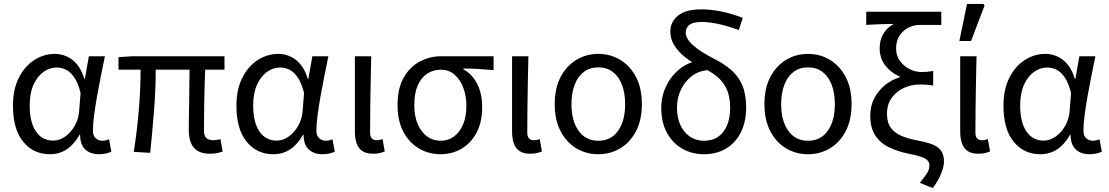

<svg xmlns="http://www.w3.org/2000/svg" viewBox="-20 -772 5635 976"><path d="M233.5 12Q150 12 97.9 -51.5Q45.9 -115.1 45.9 -234.2Q45.9 -318.1 75.8 -376.9Q105.7 -435.7 154.3 -466.9Q203 -498.1 259.1 -498.1Q289.2 -498.1 318.4 -485.6Q347.6 -473.1 371.3 -445.1Q394.9 -417.1 408.8 -370.9H411.5L431.8 -486.1H513.3Q503.3 -438.1 492.8 -385.6Q482.2 -333.1 473.2 -281.8Q464.1 -230.4 458.3 -185.4Q452.4 -140.4 452.4 -106.8Q452.4 -82.4 466.5 -69.5Q480.6 -56.5 500.4 -56.5Q508.6 -56.5 517.6 -58.6Q526.5 -60.7 534.3 -63.7L546.1 -0.9Q536.1 3.5 520.3 7.8Q504.6 12 482.9 12Q439.9 12 413.7 -12.1Q387.5 -36.2 387.2 -86.8H384.4Q328.6 12 233.5 12ZM250.2 -57.2Q282.1 -57.2 311.2 -77.7Q340.4 -98.3 359.9 -132.7Q379.4 -167.1 382.3 -207.9L389.6 -299.5Q376.2 -352.3 356.2 -380.3Q336.2 -408.4 313.6 -418.6Q290.9 -428.9 268.1 -428.9Q233 -428.9 201.8 -407Q170.6 -385 150.7 -342.1Q130.9 -299.2 130.9 -234.9Q130.9 -150.9 162.7 -104Q194.5 -57.2 250.2 -57.2Z M1048 9.5Q1009.4 9.5 985.4 -4.5Q961.4 -18.6 950.5 -45.9Q939.6 -73.2 939.6 -112.8Q939.6 -131.5 940.1 -166.1Q940.6 -200.6 941.3 -244.2Q942 -287.8 942.5 -333.1Q943 -378.4 943.6 -417.8H771.6Q771.6 -316.1 762.8 -206.4Q754.1 -96.7 743.4 4.9L659.9 0Q676.4 -102.8 685.5 -211.2Q694.6 -319.7 694.6 -417.8H582.3V-481.4L652 -486.1H1121.2V-417.8H1022.9Q1021.5 -376.8 1020 -330Q1018.5 -283.1 1018 -238.6Q1017.5 -194.1 1017.2 -159.3Q1016.9 -124.4 1016.9 -106.8Q1016.9 -81.8 1029 -70.4Q1041.2 -59 1064.7 -59Q1070.8 -59 1080.1 -60.5Q1089.4 -62 1100.7 -64.3L1111.8 -1.5Q1100 2.6 1084.1 6.1Q1068.2 9.5 1048 9.5Z M1369.5 12Q1286 12 1233.9 -51.5Q1181.9 -115.1 1181.9 -234.2Q1181.9 -318.1 1211.8 -376.9Q1241.7 -435.7 1290.3 -466.9Q1339 -498.1 1395.1 -498.1Q1425.2 -498.1 1454.4 -485.6Q1483.6 -473.1 1507.3 -445.1Q1530.9 -417.1 1544.8 -370.9H1547.5L1567.8 -486.1H1649.3Q1639.3 -438.1 1628.8 -385.6Q1618.2 -333.1 1609.2 -281.8Q1600.1 -230.4 1594.3 -185.4Q1588.4 -140.4 1588.4 -106.8Q1588.4 -82.4 1602.5 -69.5Q1616.6 -56.5 1636.4 -56.5Q1644.6 -56.5 1653.6 -58.6Q1662.5 -60.7 1670.3 -63.7L1682.1 -0.9Q1672.1 3.5 1656.3 7.8Q1640.6 12 1618.9 12Q1575.9 12 1549.7 -12.1Q1523.5 -36.2 1523.2 -86.8H1520.4Q1464.6 12 1369.5 12ZM1386.2 -57.2Q1418.1 -57.2 1447.2 -77.7Q1476.4 -98.3 1495.9 -132.7Q1515.4 -167.1 1518.3 -207.9L1525.6 -299.5Q1512.2 -352.3 1492.2 -380.3Q1472.2 -408.4 1449.6 -418.6Q1426.9 -428.9 1404.1 -428.9Q1369 -428.9 1337.8 -407Q1306.6 -385 1286.7 -342.1Q1266.9 -299.2 1266.9 -234.9Q1266.9 -150.9 1298.7 -104Q1330.5 -57.2 1386.2 -57.2Z M1877 9.5Q1843.1 9.5 1822.8 -3.6Q1802.5 -16.7 1793.3 -42.1Q1784 -67.5 1784 -104V-486.1H1867Q1865.6 -420.4 1864.2 -352.7Q1862.8 -285.1 1862.1 -220.4Q1861.3 -155.7 1861.3 -98Q1861.3 -77.4 1870.4 -68.2Q1879.5 -59 1895.2 -59Q1901.8 -59 1909.1 -60.5Q1916.4 -62 1924.7 -65L1935.8 -2.2Q1924.8 2.3 1911 5.9Q1897.2 9.5 1877 9.5Z M2218.9 12Q2160.1 12 2110.5 -16.9Q2060.8 -45.7 2030.9 -101.5Q2000.9 -157.2 2000.9 -237.7Q2000.9 -323 2032.5 -378.2Q2064.1 -433.3 2114.7 -459.7Q2165.4 -486.1 2223.1 -486.1H2489.1V-415.6Q2447.8 -419.4 2411.9 -421.4Q2375.9 -423.5 2335.4 -423.8V-419.8Q2380.5 -395.1 2405.8 -345.5Q2431 -295.8 2431 -227.4Q2431 -151.7 2402.8 -98.2Q2374.6 -44.6 2326.5 -16.3Q2278.4 12 2218.9 12ZM2219.6 -56.5Q2258.1 -56.5 2287.6 -78.1Q2317.1 -99.8 2334 -139.6Q2350.8 -179.4 2350.8 -234Q2350.8 -282.6 2335.6 -324.6Q2320.3 -366.6 2291.4 -392.1Q2262.5 -417.6 2220.9 -417.6Q2182.5 -417.6 2152 -397.9Q2121.5 -378.2 2103.7 -338.3Q2085.9 -298.4 2085.9 -237.7Q2085.9 -182 2103.4 -141.3Q2120.9 -100.5 2151 -78.5Q2181.2 -56.5 2219.6 -56.5Z M2676 9.5Q2642.1 9.5 2621.8 -3.6Q2601.5 -16.7 2592.3 -42.1Q2583 -67.5 2583 -104V-486.1H2666Q2664.6 -420.4 2663.2 -352.7Q2661.8 -285.1 2661.1 -220.4Q2660.3 -155.7 2660.3 -98Q2660.3 -77.4 2669.4 -68.2Q2678.5 -59 2694.2 -59Q2700.8 -59 2708.1 -60.5Q2715.4 -62 2723.7 -65L2734.8 -2.2Q2723.8 2.3 2710 5.9Q2696.2 9.5 2676 9.5Z M3021.4 12Q2960.5 12 2910.3 -17.7Q2860.2 -47.5 2830 -104.4Q2799.9 -161.3 2799.9 -242.4Q2799.9 -324.2 2830 -381.1Q2860.2 -438 2910.3 -468Q2960.5 -498.1 3021.4 -498.1Q3082.2 -498.1 3132.4 -468Q3182.6 -438 3212.7 -381.1Q3242.8 -324.2 3242.8 -242.4Q3242.8 -161.3 3212.7 -104.4Q3182.6 -47.5 3132.4 -17.7Q3082.2 12 3021.4 12ZM3021.4 -56.5Q3086.3 -56.5 3122 -107.4Q3157.8 -158.2 3157.8 -242.4Q3157.8 -298.7 3141.7 -341Q3125.5 -383.2 3095 -406.4Q3064.4 -429.6 3021.4 -429.6Q2978.3 -429.6 2947.8 -406.4Q2917.2 -383.2 2901.1 -341Q2884.9 -298.7 2884.9 -242.4Q2884.9 -158.2 2921 -107.4Q2957.1 -56.5 3021.4 -56.5Z M3557.4 12Q3498.6 12 3449.5 -15.5Q3400.4 -43 3370.9 -96Q3341.4 -149 3341.4 -224Q3341.4 -272.2 3357.5 -314.1Q3373.5 -356 3401.2 -388.5Q3428.9 -421 3463.6 -440.7Q3498.3 -460.4 3535 -463L3576 -415.2Q3530.1 -411.4 3495.3 -384.2Q3460.4 -356.9 3440.8 -315.1Q3421.3 -273.4 3421.3 -226Q3421.3 -173 3439.2 -135.1Q3457.2 -97.1 3488.3 -76.8Q3519.5 -56.5 3558.9 -56.5Q3601.9 -56.5 3631.7 -77.5Q3661.4 -98.5 3676.5 -136.3Q3691.6 -174.1 3691.6 -224.7Q3691.6 -280.7 3673.8 -319.3Q3656.1 -357.9 3622.4 -384.8Q3588.6 -411.8 3541.1 -433.5Q3498.6 -453.1 3463.8 -480.3Q3428.9 -507.4 3408.2 -540.7Q3387.4 -574.1 3387.4 -612.3Q3387.4 -659.5 3425.7 -692Q3464 -724.4 3547.1 -724.4Q3592.7 -724.4 3645.3 -713.9Q3697.8 -703.3 3755.9 -681L3735.6 -619.5Q3673.7 -641.8 3627.6 -651.1Q3581.4 -660.4 3545.8 -660.4Q3503.9 -660.4 3484.9 -645.8Q3465.8 -631.1 3465.8 -607Q3465.8 -574.7 3503.6 -541.4Q3541.5 -508 3604 -476.4Q3659.1 -449.4 3696.9 -416.4Q3734.7 -383.3 3753.8 -337.5Q3772.9 -291.6 3772.9 -225.3Q3772.9 -154.6 3747 -101.3Q3721.2 -48 3672.7 -18Q3624.2 12 3557.4 12Z M4087.4 12Q4026.5 12 3976.3 -17.7Q3926.2 -47.5 3896 -104.4Q3865.9 -161.3 3865.9 -242.4Q3865.9 -324.2 3896 -381.1Q3926.2 -438 3976.3 -468Q4026.5 -498.1 4087.4 -498.1Q4148.2 -498.1 4198.4 -468Q4248.6 -438 4278.7 -381.1Q4308.8 -324.2 4308.8 -242.4Q4308.8 -161.3 4278.7 -104.4Q4248.6 -47.5 4198.4 -17.7Q4148.2 12 4087.4 12ZM4087.4 -56.5Q4152.3 -56.5 4188 -107.4Q4223.8 -158.2 4223.8 -242.4Q4223.8 -298.7 4207.7 -341Q4191.5 -383.2 4161 -406.4Q4130.4 -429.6 4087.4 -429.6Q4044.3 -429.6 4013.8 -406.4Q3983.2 -383.2 3967.1 -341Q3950.9 -298.7 3950.9 -242.4Q3950.9 -158.2 3987 -107.4Q4023.1 -56.5 4087.4 -56.5Z M4721.6 184.2 4655.9 157.4Q4682.2 124.7 4693.3 106.9Q4704.4 89.1 4704.4 68.8Q4704.4 54 4695.1 43.6Q4685.9 33.2 4661.6 24.9Q4637.4 16.6 4592.9 8Q4541.9 -2.7 4498.8 -23.4Q4455.7 -44.1 4429.8 -82.7Q4403.8 -121.4 4403.8 -185.3Q4403.8 -233.2 4424.4 -272.6Q4444.9 -312.1 4479 -339.6Q4513.1 -367.2 4553.5 -379V-383Q4509.3 -401.9 4480.5 -438.6Q4451.6 -475.3 4451.6 -527.4Q4451.6 -568.9 4470.8 -600.9Q4489.9 -632.8 4523.7 -650.4Q4497.6 -650 4476.9 -649.6Q4456.2 -649.3 4435 -648.2Q4413.9 -647.2 4383.4 -645.4V-712.4H4764.9V-645.4H4657.1Q4625.2 -645.4 4597.3 -631.2Q4569.3 -616.9 4552.2 -590.1Q4535.2 -563.4 4535.2 -525.2Q4535.2 -489 4554.6 -462.3Q4574.1 -435.5 4603.7 -420.7Q4633.2 -405.9 4662.7 -405.9Q4681.4 -405.9 4693.3 -406.9Q4705.2 -408 4723.6 -411.4V-336.9Q4704.7 -340.6 4688.9 -341.5Q4673.1 -342.4 4654 -342.4Q4612.7 -342.4 4574.8 -325.1Q4537 -307.8 4512.9 -274.6Q4488.8 -241.5 4488.8 -194.1Q4488.8 -147.6 4509.5 -120.9Q4530.2 -94.2 4565.3 -80Q4600.5 -65.7 4644.8 -57.7Q4692.8 -49 4722.4 -36.7Q4752 -24.5 4765.3 -3.8Q4778.6 16.9 4778.6 49.9Q4778.6 71.9 4765.3 107.3Q4752.1 142.7 4721.6 184.2Z M4954 9.5Q4920.1 9.5 4899.8 -3.6Q4879.5 -16.7 4870.3 -42.1Q4861 -67.5 4861 -104V-486.1H4944Q4942.6 -420.4 4941.2 -352.7Q4939.8 -285.1 4939.1 -220.4Q4938.3 -155.7 4938.3 -98Q4938.3 -77.4 4947.4 -68.2Q4956.5 -59 4972.2 -59Q4978.8 -59 4986.1 -60.5Q4993.4 -62 5001.7 -65L5012.8 -2.2Q5001.8 2.3 4988 5.9Q4974.2 9.5 4954 9.5ZM4856.8 -563.7 4895.6 -752.1H4979.7L4984.6 -742.9L4916.1 -563.7Z M5268.5 12Q5185 12 5132.9 -51.5Q5080.9 -115.1 5080.9 -234.2Q5080.9 -318.1 5110.8 -376.9Q5140.7 -435.7 5189.3 -466.9Q5238 -498.1 5294.1 -498.1Q5324.2 -498.1 5353.4 -485.6Q5382.6 -473.1 5406.3 -445.1Q5429.9 -417.1 5443.8 -370.9H5446.5L5466.8 -486.1H5548.3Q5538.3 -438.1 5527.8 -385.6Q5517.2 -333.1 5508.2 -281.8Q5499.1 -230.4 5493.3 -185.4Q5487.4 -140.4 5487.4 -106.8Q5487.4 -82.4 5501.5 -69.5Q5515.6 -56.5 5535.4 -56.5Q5543.6 -56.5 5552.6 -58.6Q5561.5 -60.7 5569.3 -63.7L5581.1 -0.9Q5571.1 3.5 5555.3 7.8Q5539.6 12 5517.9 12Q5474.9 12 5448.7 -12.1Q5422.5 -36.2 5422.2 -86.8H5419.4Q5363.6 12 5268.5 12ZM5285.2 -57.2Q5317.1 -57.2 5346.2 -77.7Q5375.4 -98.3 5394.9 -132.7Q5414.4 -167.1 5417.3 -207.9L5424.6 -299.5Q5411.2 -352.3 5391.2 -380.3Q5371.2 -408.4 5348.6 -418.6Q5325.9 -428.9 5303.1 -428.9Q5268 -428.9 5236.8 -407Q5205.6 -385 5185.7 -342.1Q5165.9 -299.2 5165.9 -234.9Q5165.9 -150.9 5197.7 -104Q5229.5 -57.2 5285.2 -57.2Z"/></svg>

Font: SourceSans3VF
Style: Regular
Weight: 200
Designer: Paul D. Hunt
Foundry: Adobe
Version: Version 3.052;hotconv 1.1.0;makeotfexe 2.6.0